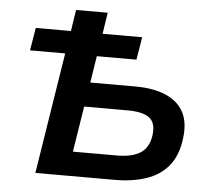

<svg xmlns="http://www.w3.org/2000/svg" viewBox="-51 -760 905 816"><g transform="rotate(5 401.5 -352.5)"><path d="M129 0 211 -517H61L77 -614H227L241 -705H376L362 -614H531L515 -517H346L328 -403H520Q598 -403 651 -380Q704 -357 727.5 -312Q751 -267 741 -197Q732 -127 696.5 -83.5Q661 -40 602.5 -20Q544 0 466 0ZM280 -104H467Q534 -104 569 -127.5Q604 -151 611 -203Q618 -255 590 -277Q562 -299 496 -299H311Z"/></g></svg>

Font: Nunito Sans 7pt
Style: Bold Italic
Weight: 700
Italic angle: -9°
Version: Version 3.101;gftools[0.9.27]